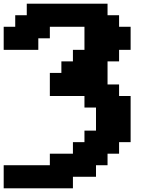

<svg xmlns="http://www.w3.org/2000/svg" viewBox="-20 -895 852 1040"><path d="M0 125H375V62.5H500V0H562.5V-62.5H625V-125H687.5V-375H625V-437.5H562.5V-562.5H625V-625H687.5V-750H625V-812.5H562.5V-875H125V-812.5H62.5V-750H0V-625H187.5V-687.5H250V-750H437.5V-625H375V-562.5H312.5V-500H250V-375H437.5V-312.5H500V-187.5H437.5V-125H375V-62.5H250V0H0Z"/></svg>

Font: Faithful 32x
Style: Semibold
Weight: 400
Foundry: Faithful Resource Pack
Version: Version 1.0; January 27, 2023